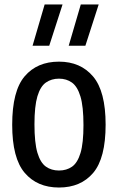

<svg xmlns="http://www.w3.org/2000/svg" viewBox="-20 -828 526 858"><path d="M243.5 10Q146.5 10 90.5 -55.5Q34.5 -121 34.5 -270.5Q34.5 -421.5 90.2 -487Q146 -552.5 243.5 -552.5Q340 -552.5 396 -486.2Q452 -420 452 -271Q452 -121 396.5 -55.5Q341 10 243.5 10ZM243.5 -66Q277.5 -66 302 -83.2Q326.5 -100.5 339.8 -144.5Q353 -188.5 353 -269Q353 -352 339.5 -396.8Q326 -441.5 301.5 -459Q277 -476.5 243.5 -476.5Q210 -476.5 185.2 -459.2Q160.5 -442 147.2 -397.8Q134 -353.5 134 -272.5Q134 -190 147.2 -145.5Q160.5 -101 185 -83.5Q209.5 -66 243.5 -66ZM287 -623.5 341 -808H421L361.5 -623.5ZM125.5 -623.5 179.5 -808H259.5L200 -623.5Z"/></svg>

Font: Encode Sans Cnd Md
Style: Regular
Weight: 500
Width: 3
Designer: Multiple Designers
Foundry: Impallari Type
Version: Version 3.002; ttfautohint (v1.8.3) -l 8 -r 50 -G 200 -x 14 